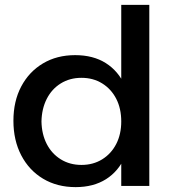

<svg xmlns="http://www.w3.org/2000/svg" viewBox="-20 -762 722 787"><path d="M288 -536Q362 -536 413.5 -503.5Q465 -471 492.5 -410.5Q520 -350 519 -266Q520 -182 493 -121Q466 -60 414.5 -27.5Q363 5 290 5Q214 5 156.5 -29.5Q99 -64 67 -125.5Q35 -187 35 -267Q35 -347 67 -407.5Q99 -468 156 -502Q213 -536 288 -536ZM314 -443Q266 -443 229 -420Q192 -397 171.5 -356.5Q151 -316 150 -264Q151 -212 171.5 -172Q192 -132 229 -109Q266 -86 314 -86Q362 -86 399 -109Q436 -132 456.5 -172Q477 -212 477 -264Q477 -317 456.5 -357Q436 -397 399 -420Q362 -443 314 -443ZM477 -742H592V0H477Z"/></svg>

Font: Alexandria
Style: Regular
Weight: 400
Designer: Mohamed Gaber
Foundry: Kief Type Foundry
Version: Version 5.100